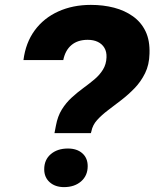

<svg xmlns="http://www.w3.org/2000/svg" viewBox="-20 -758 632 786"><path d="M203 -213 209 -244Q216 -282 233 -309.5Q250 -337 273.5 -358.5Q297 -380 321 -397.5Q345 -415 366.5 -433Q388 -451 401.5 -473Q415 -495 416 -523Q417 -546 407.5 -562Q398 -578 380.5 -586.5Q363 -595 339 -595Q298 -595 272.5 -573.5Q247 -552 239 -512H76Q85 -583 122 -633.5Q159 -684 218.5 -711Q278 -738 352 -738Q403 -738 447 -726.5Q491 -715 524.5 -691Q558 -667 576 -629.5Q594 -592 592 -538Q591 -493 574 -458.5Q557 -424 531.5 -397.5Q506 -371 477.5 -349Q449 -327 422.5 -307Q396 -287 377.5 -266.5Q359 -246 354 -220L352 -213ZM242 8Q206 8 183.5 -12Q161 -32 161 -65Q161 -104 188 -127Q215 -150 258 -150Q295 -150 317 -130.5Q339 -111 339 -78Q339 -39 312 -15.5Q285 8 242 8Z"/></svg>

Font: Mona Sans ExtraLight ExtraBold
Style: Italic
Weight: 800
Italic angle: -11.6951°
Version: Version 2.000